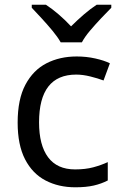

<svg xmlns="http://www.w3.org/2000/svg" viewBox="-20 -786 520 816"><path d="M300 10Q229 10 173.5 -19Q118 -48 86.5 -109Q55 -170 55 -265Q55 -364 88 -426Q121 -488 177.5 -517Q234 -546 306 -546Q347 -546 385 -537.5Q423 -529 447 -517L420 -444Q396 -453 364 -461Q332 -469 304 -469Q146 -469 146 -266Q146 -169 184.5 -117.5Q223 -66 299 -66Q343 -66 376.5 -75Q410 -84 438 -97V-19Q411 -5 378.5 2.5Q346 10 300 10ZM238 -606Q225 -629 203 -655.5Q181 -682 157 -708Q133 -734 115 -753V-766H175Q201 -749 229 -725Q257 -701 282 -674Q309 -701 337 -725Q365 -749 391 -766H453V-753Q434 -734 409.5 -708Q385 -682 362.5 -655.5Q340 -629 328 -606Z"/></svg>

Font: Noto Sans Tifinagh APT
Style: Regular
Weight: 400
Designer: JamraPatel
Foundry: JamraPatel LLC
Version: Version 2.006; ttfautohint (v1.8.4.7-5d5b)